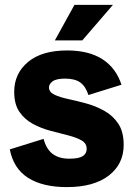

<svg xmlns="http://www.w3.org/2000/svg" viewBox="-20 -750 550 784"><path d="M253 14Q154 14 94.5 -24Q35 -62 20 -140L158 -183Q169 -141 195 -121.5Q221 -102 263 -102Q302 -102 318 -112.5Q334 -123 334 -142Q334 -165 312.5 -177Q291 -189 257.5 -197.5Q224 -206 186 -216Q148 -226 114.5 -244Q81 -262 59.5 -293Q38 -324 38 -375Q38 -450 94.5 -497Q151 -544 254 -544Q343 -544 398.5 -508Q454 -472 476 -404L341 -362Q330 -397 308 -413Q286 -429 246 -429Q210 -429 195 -418Q180 -407 180 -393Q180 -374 202 -363.5Q224 -353 259 -345.5Q294 -338 332.5 -327.5Q371 -317 406 -297.5Q441 -278 463 -245Q485 -212 485 -158Q485 -80 424 -33Q363 14 253 14ZM316 -585H204L284 -730H441Z"/></svg>

Font: Radio Canada Big
Style: Bold
Weight: 700
Designer: Étienne Aubert Bonn
Foundry: Coppers and Brasses
Version: Version 1.001